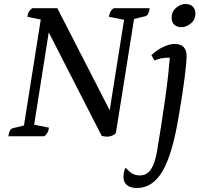

<svg xmlns="http://www.w3.org/2000/svg" viewBox="-20 -682 998 961"><path d="M521 2Q511 2 503 1Q495 0 489 -2L224 -520L151 -58L225 -43Q223 -28 218 -18.5Q213 -9 202 0H22Q26 -35 43 -40L100 -54L184 -584L117 -598Q119 -613 124 -622.5Q129 -632 141 -641H267L529 -130L601 -583L525 -598Q528 -613 532.5 -622.5Q537 -632 549 -641H729Q725 -606 708 -601L651 -587L561 -22Q559 -11 544.5 -4.5Q530 2 521 2ZM665 259Q633 259 615.5 244.5Q598 230 598 204Q598 175 609 157Q628 179 643.5 187.5Q659 196 680 196Q715 196 735 166.5Q755 137 766 75Q777 9 787.5 -58.5Q798 -126 807 -189.5Q816 -253 821.5 -305.5Q827 -358 830 -393Q825 -393 819 -393Q802 -393 785 -389.5Q768 -386 753 -379L738 -406Q765 -432 797 -447Q829 -462 854 -462Q914 -462 914 -401Q914 -373 904.5 -296Q895 -219 875 -103Q844 87 794.5 173Q745 259 665 259ZM889 -546Q865 -546 852 -558.5Q839 -571 839 -593Q839 -624 861.5 -643Q884 -662 907 -662Q932 -662 945 -649Q958 -636 958 -615Q958 -583 935 -564.5Q912 -546 889 -546Z"/></svg>

Font: Petrona Medium
Style: Italic
Weight: 500
Italic angle: -9°
Designer: Ringo R. Seeber
Foundry: Ringo R. Seeber
Version: Version 2.001; ttfautohint (v1.8.3)